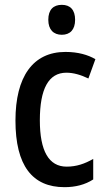

<svg xmlns="http://www.w3.org/2000/svg" viewBox="-20 -831 440 795"><path d="M236 -811C201 -811 180 -791 180 -749C180 -708 202 -687 236 -687C270 -687 291 -708 291 -749C291 -790 271 -811 236 -811ZM247 -56C292 -56 332 -66 366 -88V-173C331 -153 297 -141 256 -141C182 -141 145 -206 145 -333C145 -463 181 -530 255 -530C284 -530 315 -521 346 -506L375 -586C344 -604 303 -616 251 -616C116 -616 44 -513 44 -332C44 -145 114 -56 247 -56Z"/></svg>

Font: Noto Sans Malayalam UI Condensed Medium
Style: Regular
Weight: 500
Width: 3
Designer: Jelle Bosma - Monotype Design Team
Foundry: Monotype Imaging Inc.
Version: Version 2.104